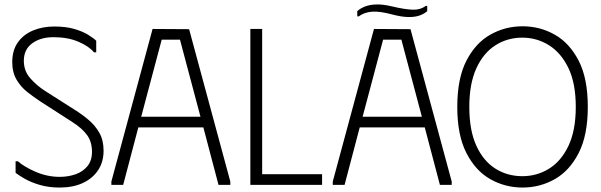

<svg xmlns="http://www.w3.org/2000/svg" viewBox="-20 -830 2699 862"><path d="M445 -153Q445 -103 420.5 -66Q396 -29 352 -8.5Q308 12 248 12Q199 12 159.5 0.5Q120 -11 92 -27Q64 -43 50 -54V-106H60Q90 -80 141.5 -58Q193 -36 248 -36Q286 -36 319 -47.5Q352 -59 372.5 -84Q393 -109 393 -148Q393 -193 371 -223.5Q349 -254 305 -282L159 -376Q132 -394 103 -416.5Q74 -439 54.5 -472Q35 -505 35 -551Q35 -604 60 -639.5Q85 -675 128 -693Q171 -711 224 -711Q276 -711 313.5 -700Q351 -689 375.5 -674Q400 -659 412 -647V-595H402Q380 -622 332.5 -642.5Q285 -663 220 -663Q162 -663 124.5 -635.5Q87 -608 87 -557Q87 -511 116.5 -478Q146 -445 182 -422L314 -338Q348 -317 378 -291.5Q408 -266 426.5 -233Q445 -200 445 -153Z M480 0V-15L665 -700L829 -699L1014 -15V0H961L893 -258H601L533 0ZM614 -306H880L788 -652H706Z M1104 -700H1157V-48H1426V0H1104Z M1474 0V-15L1659 -700L1823 -699L2008 -15V0H1955L1887 -258H1595L1527 0ZM1608 -306H1874L1782 -652H1700ZM1741 -765Q1686 -780 1650.5 -777.5Q1615 -775 1590 -756L1584 -757V-780Q1597 -792 1618 -800.5Q1639 -809 1669.5 -810Q1700 -811 1741 -801Q1796 -788 1831.5 -786.5Q1867 -785 1892 -804L1898 -803V-780Q1885 -768 1864 -760.5Q1843 -753 1813 -753.5Q1783 -754 1741 -765Z M2033 -350Q2033 -478 2074 -557.5Q2115 -637 2181.5 -674.5Q2248 -712 2326 -712Q2404 -712 2470.5 -674.5Q2537 -637 2578 -557.5Q2619 -478 2619 -350Q2619 -223 2578 -143Q2537 -63 2470.5 -25.5Q2404 12 2326 12Q2248 12 2181.5 -25.5Q2115 -63 2074 -143Q2033 -223 2033 -350ZM2087 -350Q2087 -245 2118.5 -176Q2150 -107 2204 -73Q2258 -39 2325 -39Q2391 -39 2445.5 -73Q2500 -107 2532.5 -176Q2565 -245 2565 -350Q2565 -456 2532 -524.5Q2499 -593 2444.5 -627Q2390 -661 2325 -661Q2258 -661 2204 -626.5Q2150 -592 2118.5 -523Q2087 -454 2087 -350Z"/></svg>

Font: Phudu Light
Style: Regular
Weight: 300
Version: Version 1.005;gftools[0.9.23]